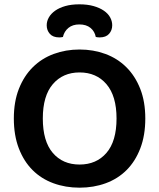

<svg xmlns="http://www.w3.org/2000/svg" viewBox="-20 -852 736 888"><path d="M652 -304Q652 -226 629 -166Q606 -106 565.5 -65.5Q525 -25 469 -4.5Q413 16 348 16Q283 16 227 -4.5Q171 -25 130.5 -65.5Q90 -106 67 -166Q44 -226 44 -304Q44 -382 67.5 -441.5Q91 -501 132 -541.5Q173 -582 228.5 -602.5Q284 -623 348 -623Q412 -623 467.5 -602.5Q523 -582 564 -541.5Q605 -501 628.5 -441.5Q652 -382 652 -304ZM519 -304Q519 -408 472.5 -462.5Q426 -517 348 -517Q271 -517 224.5 -463Q178 -409 178 -304Q178 -199 224 -145Q270 -91 348 -91Q426 -91 472.5 -145Q519 -199 519 -304ZM347 -739Q316 -739 296.5 -723Q277 -707 271 -681Q266 -680 262.5 -679.5Q259 -679 254 -679Q225 -679 210.5 -695.5Q196 -712 196 -735Q196 -754 206 -771.5Q216 -789 235 -802.5Q254 -816 282 -824Q310 -832 347 -832Q384 -832 412.5 -824Q441 -816 460.5 -802.5Q480 -789 489.5 -771.5Q499 -754 499 -735Q499 -712 484.5 -695.5Q470 -679 441 -679Q436 -679 432 -679.5Q428 -680 423 -681Q418 -707 398.5 -723Q379 -739 347 -739Z"/></svg>

Font: Baloo Da 2 SemiBold
Style: Regular
Weight: 600
Designer: Noopur Datye, Sulekha Rajkumar and Ek Type
Foundry: Ek Type
Version: Version 1.640;hotconv 1.0.111;makeotfexe 2.5.65597; ttfautoh